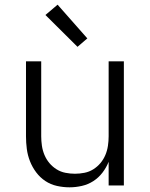

<svg xmlns="http://www.w3.org/2000/svg" viewBox="-20 -792 640 820"><path d="M277 8Q250 8 223 2Q196 -4 173.5 -19Q151 -34 134.5 -56Q118 -78 108 -103.5Q98 -129 94.5 -156Q91 -183 91 -210V-530H156V-210Q156 -190 159 -169.5Q162 -149 170 -130Q178 -111 191 -95.5Q204 -80 221.5 -69Q239 -58 259.5 -54Q280 -50 300 -50Q320 -50 340.5 -54Q361 -58 378.5 -69Q396 -80 409 -95.5Q422 -111 430 -130Q438 -149 441 -169.5Q444 -190 444 -210V-530H509V0H444V-101Q434 -76 417.5 -54.5Q401 -33 378.5 -18.5Q356 -4 329.5 2Q303 8 277 8ZM311 -592 174 -728 226 -772 353 -628Z"/></svg>

Font: Iosevka Curly Light Extended
Style: Regular
Weight: 300
Width: 7
Monospace: yes
Designer: Belleve Invis
Foundry: Belleve Invis
Version: Version 11.1.0; ttfautohint (v1.8.3)